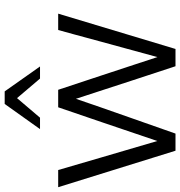

<svg xmlns="http://www.w3.org/2000/svg" viewBox="4 -774 769 820"><g transform="rotate(-90 389.0 -364.5)"><path d="M154.8 0 -1 -501H72.3L126.5 -315.4L196.3 -77.6L276.4 -314L340.3 -501H415L476.6 -314.9Q502.4 -237.3 521.7 -178Q541 -118.7 554.7 -77.1L619.1 -313Q640.1 -390.6 652.8 -437.3Q665.5 -483.9 670.4 -501H740.2L589.4 0H515.6L455.6 -182.6L376.5 -425.3Q362.3 -382.8 341.3 -322.8Q320.3 -262.7 292.5 -183.6L228 0ZM247.1 -578.6 354.5 -729.5H408.2L514.6 -578.6H462.9L379.4 -676.8L295.9 -578.6Z"/></g></svg>

Font: Ride Light
Style: Regular
Weight: 300
Version: Version 3.000